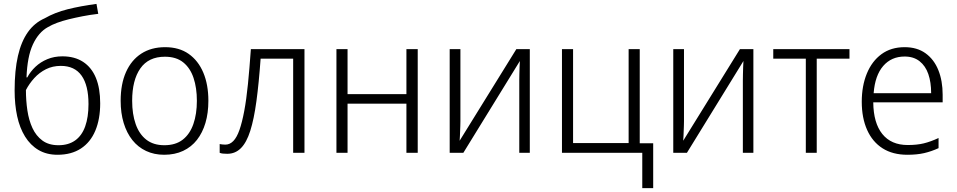

<svg xmlns="http://www.w3.org/2000/svg" viewBox="-20 -784 4908 985"><path d="M55 -320Q55 -423 72 -497Q89 -571 123 -619Q157 -667 209 -690Q261 -720 327 -736.5Q393 -753 475 -764L484 -713Q441 -708 403 -700.5Q365 -693 332.5 -685Q300 -677 273 -667Q246 -657 226 -645Q202 -632 182.5 -609.5Q163 -587 148.5 -555.5Q134 -524 126 -482Q118 -440 116 -387H120Q136 -417 162 -441.5Q188 -466 223 -480.5Q258 -495 300 -495Q363 -495 406.5 -466.5Q450 -438 472 -384.5Q494 -331 494 -254Q494 -173 469 -113.5Q444 -54 395 -22Q346 10 275 10Q219 10 177.5 -14.5Q136 -39 108.5 -83.5Q81 -128 68 -188Q55 -248 55 -320ZM280 -39Q331 -39 365.5 -63.5Q400 -88 417 -135.5Q434 -183 434 -250Q434 -346 398.5 -396Q363 -446 292 -446Q250 -446 216 -429Q182 -412 156 -383.5Q130 -355 113 -322Q113 -268 120.5 -217.5Q128 -167 146.5 -127Q165 -87 197.5 -63Q230 -39 280 -39Z M1049 -267Q1049 -204 1034 -153.5Q1019 -103 990.5 -66.5Q962 -30 919.5 -10Q877 10 822 10Q771 10 729.5 -9.5Q688 -29 659 -65.5Q630 -102 614.5 -153Q599 -204 599 -267Q599 -353 626.5 -414.5Q654 -476 705 -509Q756 -542 827 -542Q899 -542 948 -507.5Q997 -473 1023 -411.5Q1049 -350 1049 -267ZM658 -267Q658 -199 676 -147.5Q694 -96 730.5 -67.5Q767 -39 823 -39Q881 -39 917.5 -67.5Q954 -96 972 -147.5Q990 -199 990 -267Q990 -333 973 -384Q956 -435 920 -464Q884 -493 826 -493Q742 -493 700 -433Q658 -373 658 -267Z M1542 0H1484V-483H1317Q1308 -357 1295.5 -265Q1283 -173 1264 -113Q1245 -53 1216 -24Q1187 5 1146 5Q1134 5 1124 4Q1114 3 1107 0V-45Q1113 -44 1120 -43Q1127 -42 1136 -42Q1159 -42 1177 -60.5Q1195 -79 1208.5 -117.5Q1222 -156 1233 -214.5Q1244 -273 1252 -352.5Q1260 -432 1267 -532H1542Z M1763 -532V-301H2065V-532H2123V0H2065V-252H1763V0H1706V-532Z M2342 -162Q2342 -151 2341.5 -138Q2341 -125 2340.5 -112Q2340 -99 2339.5 -86Q2339 -73 2338 -62L2629 -532H2698V0H2644V-371Q2644 -386 2644.5 -404Q2645 -422 2645.5 -440Q2646 -458 2647 -471L2357 0H2287V-532H2342Z M3331 181H3275V0H2863V-532H2920V-50H3205V-532H3262V-49H3331Z M3489 -162Q3489 -151 3488.5 -138Q3488 -125 3487.5 -112Q3487 -99 3486.5 -86Q3486 -73 3485 -62L3776 -532H3845V0H3791V-371Q3791 -386 3791.5 -404Q3792 -422 3792.5 -440Q3793 -458 3794 -471L3504 0H3434V-532H3489Z M4338 -483H4170V0H4114V-483H3947V-532H4338Z M4621 -542Q4685 -542 4728.5 -510.5Q4772 -479 4794 -424Q4816 -369 4816 -298V-259H4460Q4461 -153 4506.5 -96.5Q4552 -40 4637 -40Q4684 -40 4719 -48.5Q4754 -57 4795 -76V-24Q4758 -7 4721 1.5Q4684 10 4635 10Q4560 10 4508 -23Q4456 -56 4428.5 -117.5Q4401 -179 4401 -262Q4401 -343 4427 -406.5Q4453 -470 4502 -506Q4551 -542 4621 -542ZM4621 -494Q4553 -494 4511 -445.5Q4469 -397 4462 -306H4757Q4757 -362 4742.5 -404Q4728 -446 4697.5 -470Q4667 -494 4621 -494Z"/></svg>

Font: Noto Sans Display Light
Style: Regular
Weight: 300
Designer: Monotype Design Team
Foundry: Monotype Imaging Inc.
Version: Version 2.003